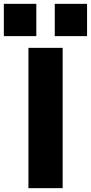

<svg xmlns="http://www.w3.org/2000/svg" viewBox="-73 -979 473 999"><path d="M75 0V-730H253V0ZM212 -791V-959H380V-791ZM-53 -791V-959H116V-791Z"/></svg>

Font: M PLUS 1 Thin ExtraBold
Style: Regular
Weight: 800
Version: Version 1.001